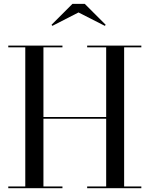

<svg xmlns="http://www.w3.org/2000/svg" viewBox="-20 -990 786 1010"><path d="M393 -924.5 531.5 -854 536 -859.5 426 -969.5H361L251 -859.5L255.5 -854ZM23.5 -9V0H308.5V-9H208.5V-365.5H538.5V-9H438.5V0H723.5V-9H633V-741H723.5V-750H438.5V-741H538.5V-374.5H208.5V-741H308.5V-750H23.5V-741H113V-9Z"/></svg>

Font: Bodoni* 24
Style: Regular
Weight: 400
Version: Version 2.3